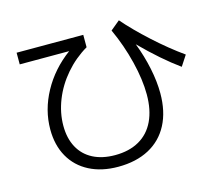

<svg xmlns="http://www.w3.org/2000/svg" viewBox="-105 -844 1147 1008"><g transform="rotate(-15 469.0 -340.0)"><path d="M124 -250Q124 -355.5 177.5 -453.6Q231 -551.8 326.2 -622.1H57.6V-685.5H419.9V-618.2Q352.5 -578.6 301.5 -519.5Q250.5 -460.4 222.9 -390.9Q195.3 -321.3 195.3 -251Q195.3 -183.1 221.9 -133.8Q248.5 -84.5 298.8 -58.3Q349.1 -32.2 418.9 -32.2Q495.6 -32.2 550 -63.2Q604.5 -94.2 632.8 -153.8Q661.1 -213.4 661.1 -296.9Q661.1 -377.4 636.7 -476.3Q612.3 -575.2 569.3 -668.9L620.1 -710.9Q675.3 -647 755.6 -574Q835.9 -501 913.1 -446.3L876 -389.6Q782.2 -457 673.3 -566.4Q701.2 -494.1 716.3 -421.1Q731.4 -348.1 731.4 -285.2Q731.4 -186 694.3 -115Q657.2 -43.9 586.9 -6.3Q516.6 31.2 418.9 31.2Q329.1 31.2 262.5 -3.2Q195.8 -37.6 159.9 -101.1Q124 -164.6 124 -250Z"/></g></svg>

Font: Pretendard
Style: Regular
Weight: 400
Designer: Base glyphs from Inter by Rasmus Andersson; Hangeul glyphs from Noto Sans CJK(Source Han Sans) by Jang Soo-young and Kan
Foundry: Kil Hyung-jin
Version: Version 1.309